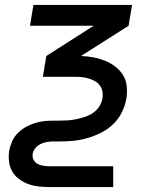

<svg xmlns="http://www.w3.org/2000/svg" viewBox="-20 -540 640 775"><path d="M437 215H179Q157 215 135 212.5Q113 210 93 202.5Q73 195 56.5 182.5Q40 170 29.5 152Q19 134 16.5 112Q14 90 17 68Q21 49 29 30.5Q37 12 51.5 -2.5Q66 -17 83.5 -27Q101 -37 120 -43Q139 -49 157.5 -51Q176 -53 195 -53H217Q234 -53 251.5 -54Q269 -55 286 -58.5Q303 -62 320.5 -67.5Q338 -73 353.5 -83Q369 -93 379.5 -108.5Q390 -124 393 -141Q396 -156 393.5 -170Q391 -184 383.5 -194.5Q376 -205 364 -212Q352 -219 338.5 -223Q325 -227 311.5 -228.5Q298 -230 283 -230H153L167 -314L358 -436H101L115 -520H513L499 -436L307 -314Q333 -313 357 -308.5Q381 -304 403.5 -295Q426 -286 445 -271.5Q464 -257 476.5 -237Q489 -217 491.5 -192Q494 -167 490 -141Q485 -113 471.5 -86Q458 -59 436 -38Q414 -17 386.5 -3.5Q359 10 330.5 18Q302 26 274 28.5Q246 31 218 31H196Q183 31 170 33Q157 35 144.5 41Q132 47 123 57.5Q114 68 112 81Q110 94 115.5 105Q121 116 131.5 121.5Q142 127 154 129Q166 131 179 131H437Z"/></svg>

Font: Iosevka Medium Extended
Style: Italic
Weight: 500
Width: 7
Italic angle: -9°
Monospace: yes
Designer: Belleve Invis
Foundry: Belleve Invis
Version: Version 32.5.0; ttfautohint (v1.8.4)